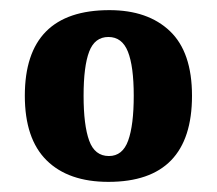

<svg xmlns="http://www.w3.org/2000/svg" viewBox="-20 -739 428 379"><path d="M194 -380Q115 -380 72 -422.5Q29 -465 29 -550Q29 -719 196 -719Q272 -719 315.5 -677.5Q359 -636 359 -550Q359 -380 194 -380ZM195 -431Q222 -431 233 -461.5Q244 -492 244 -550Q244 -608 232.5 -637Q221 -666 194 -666Q167 -666 156 -637Q145 -608 145 -550Q145 -492 156 -461.5Q167 -431 195 -431Z"/></svg>

Font: Noto Serif Tamil ExtraCondensed Black
Style: Italic
Weight: 900
Width: 2
Italic angle: -12°
Designer: Indian Type Foundry, Tom Grace, and the Monotype Design Team
Foundry: Monotype Imaging Inc.
Version: Version 2.003; ttfautohint (v1.8.4.7-5d5b)